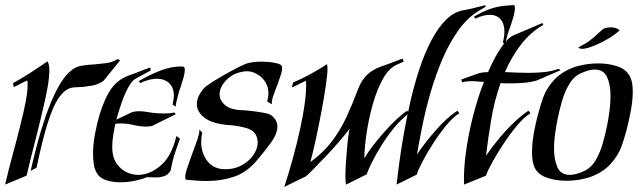

<svg xmlns="http://www.w3.org/2000/svg" viewBox="-21 -712 2501 751"><path d="M99 -44Q108 -84 122.5 -140.5Q137 -197 157 -255.5Q177 -314 202 -362.5Q227 -411 256 -435Q274 -451 298 -455Q322 -459 347 -460Q370 -462 394.5 -465Q419 -468 439 -481L449 -476L383 -395Q361 -381 341 -377.5Q321 -374 304 -372Q288 -371 272 -370.5Q256 -370 242 -362Q223 -352 204 -322Q185 -292 165 -229Q145 -166 122 -56ZM-1 10Q12 -46 29 -108.5Q46 -171 60 -228Q72 -275 79.5 -314.5Q87 -354 87 -379Q87 -384 87 -388.5Q87 -393 86 -397Q82 -396 77.5 -393.5Q73 -391 68 -389L33 -371L30 -387Q62 -404 100.5 -429Q139 -454 165 -472Q172 -461 172 -436Q172 -409 165 -369.5Q158 -330 147 -285Q132 -220 114 -150.5Q96 -81 83 -25Z M666 -295 654 -303Q656 -313 657.5 -321.5Q659 -330 659 -338Q659 -370 640.5 -387Q622 -404 592 -404Q564 -404 527 -387L522 -395Q569 -422 609.5 -437Q650 -452 687 -452H691Q702 -452 702 -440Q702 -427 697 -409.5Q692 -392 686 -373Q682 -363 679 -353.5Q676 -344 674 -334Q667 -309 666 -295ZM448 1Q418 1 392 -8Q366 -17 355 -40Q348 -54 345.5 -72.5Q343 -91 343 -111Q343 -147 350.5 -187.5Q358 -228 368 -262Q389 -330 415 -366Q441 -402 486 -418Q493 -420 508.5 -426Q524 -432 540.5 -438.5Q557 -445 567 -448L568 -436L509 -404Q496 -397 482 -372.5Q468 -348 456 -314Q444 -280 434 -244L497 -274Q509 -277 523 -277Q536 -277 548.5 -275Q561 -273 574 -271Q597 -268 621 -268Q631 -268 641.5 -269Q652 -270 662 -272L666 -265L573 -219Q567 -218 561.5 -217.5Q556 -217 550 -217Q526 -217 501.5 -223Q477 -229 453 -229Q447 -229 441.5 -229Q436 -229 430 -227Q425 -203 421.5 -180.5Q418 -158 418 -138Q418 -107 427 -87Q440 -59 465 -43.5Q490 -28 520 -28Q564 -28 607 -64Q650 -100 669 -180L683 -170Q674 -145 664 -115.5Q654 -86 646 -44Q636 -28 621 -23Q606 -18 587 -18Q580 -18 571 -18.5Q562 -19 553 -19Q539 -12 509.5 -5.5Q480 1 448 1Z M788 -4Q769 -4 748.5 -5.5Q728 -7 707 -9L704 -13Q702 -26 708.5 -46.5Q715 -67 723 -89Q726 -97 732 -113.5Q738 -130 744 -146.5Q750 -163 752 -169Q755 -179 757 -187Q759 -195 759 -205L770 -193Q768 -184 767 -174.5Q766 -165 766 -156Q766 -113 790.5 -81.5Q815 -50 861 -50Q896 -50 924.5 -65.5Q953 -81 970 -105.5Q987 -130 987 -155Q987 -167 982 -180Q973 -203 939.5 -212Q906 -221 871 -223Q810 -228 779.5 -251Q749 -274 749 -305Q749 -333 774 -364Q781 -373 802 -386.5Q823 -400 849 -415Q875 -430 899 -442.5Q923 -455 935 -460Q948 -466 965.5 -468.5Q983 -471 1002 -471Q1029 -471 1052 -466.5Q1075 -462 1078 -457L1082 -453Q1084 -440 1078.5 -422.5Q1073 -405 1065 -383Q1061 -372 1056.5 -361Q1052 -350 1049 -340Q1042 -323 1042 -304L1024 -315Q1029 -333 1029 -346Q1029 -374 1015 -394Q1001 -414 980 -424.5Q959 -435 938 -433Q893 -428 865.5 -400Q838 -372 838 -343Q838 -320 858.5 -301.5Q879 -283 925 -281Q937 -281 962 -278Q987 -275 1010 -271Q1033 -267 1040 -261Q1064 -243 1064 -217Q1064 -189 1039.5 -155Q1015 -121 985 -86Q945 -38 895 -21Q845 -4 788 -4Z M1091 19Q1108 -33 1124 -91Q1140 -149 1152.5 -205.5Q1165 -262 1171.5 -311.5Q1178 -361 1176 -396Q1166 -392 1147.5 -382.5Q1129 -373 1120 -370L1126 -390Q1142 -396 1166 -408Q1190 -420 1215 -434.5Q1240 -449 1258 -461Q1260 -455 1260 -445Q1260 -422 1253.5 -377.5Q1247 -333 1237 -279.5Q1227 -226 1215.5 -172.5Q1204 -119 1193 -78Q1244 -115 1277.5 -159.5Q1311 -204 1334.5 -255Q1358 -306 1379 -362Q1393 -399 1415.5 -420Q1438 -441 1470 -452Q1475 -454 1488.5 -458.5Q1502 -463 1517 -469Q1532 -475 1543 -479Q1554 -483 1554 -483L1558 -471L1531 -459Q1501 -446 1478 -405.5Q1455 -365 1439 -310.5Q1423 -256 1414 -198.5Q1405 -141 1404 -93Q1417 -115 1438.5 -143Q1460 -171 1484.5 -198.5Q1509 -226 1532.5 -247.5Q1556 -269 1572 -279L1579 -269Q1547 -245 1519 -210.5Q1491 -176 1469 -140Q1447 -104 1432.5 -74.5Q1418 -45 1413 -30L1333 10Q1330 4 1330 -23Q1330 -45 1332 -74.5Q1334 -104 1336.5 -133Q1339 -162 1342 -183Q1345 -204 1347 -209Q1328 -184 1302 -154Q1276 -124 1249.5 -96.5Q1223 -69 1203 -48.5Q1183 -28 1175 -22Z M1530 10Q1534 -22 1540.5 -73Q1547 -124 1558 -186Q1569 -248 1584 -314Q1599 -380 1619.5 -442Q1640 -504 1666.5 -554.5Q1693 -605 1725.5 -636.5Q1758 -668 1798 -673Q1805 -674 1824 -678.5Q1843 -683 1860 -687.5Q1877 -692 1877 -692L1878 -685L1854 -671Q1808 -644 1772 -593.5Q1736 -543 1709 -479.5Q1682 -416 1662.5 -348Q1643 -280 1630.5 -217.5Q1618 -155 1610 -108Q1642 -155 1684.5 -203.5Q1727 -252 1768 -279L1776 -269Q1751 -254 1724 -221Q1697 -188 1672.5 -150Q1648 -112 1631 -79Q1614 -46 1609 -29ZM1957 -535 1946 -546Q1952 -570 1952 -588Q1952 -620 1936.5 -637Q1921 -654 1894 -654Q1870 -654 1838 -639L1833 -647Q1866 -666 1890.5 -675Q1915 -684 1938 -687.5Q1961 -691 1989 -692L1992 -689Q1993 -687 1993 -680Q1993 -667 1988 -649Q1983 -631 1977 -613Q1973 -602 1969 -591.5Q1965 -581 1963 -571Q1960 -561 1958 -552.5Q1956 -544 1957 -535Z M1794 10Q1792 -51 1802 -121Q1812 -191 1830 -261Q1848 -331 1872 -392Q1863 -392 1855 -392.5Q1847 -393 1839 -394Q1807 -396 1787 -390L1783 -401L1853 -426Q1861 -428 1870 -429Q1879 -430 1888 -430Q1912 -486 1938.5 -525Q1965 -564 1988 -574L2101 -622L2104 -615Q2052 -584 2015.5 -536Q1979 -488 1954 -430Q1977 -429 2000.5 -428Q2024 -427 2047 -427Q2077 -427 2107 -430Q2137 -433 2165 -443L2171 -437L2078 -397Q2053 -390 2027.5 -388Q2002 -386 1977 -386Q1967 -386 1957 -386Q1947 -386 1937 -387Q1913 -319 1900.5 -245Q1888 -171 1880 -103Q1902 -135 1930 -169Q1958 -203 1988.5 -232Q2019 -261 2046 -279L2054 -269Q2029 -254 2001 -220.5Q1973 -187 1947.5 -148Q1922 -109 1903.5 -75.5Q1885 -42 1880 -25Z M2193 -5Q2155 -5 2119.5 -16.5Q2084 -28 2070 -57Q2060 -78 2060 -116Q2060 -151 2067 -191Q2074 -231 2084.5 -269Q2095 -307 2104 -332Q2117 -367 2145 -398Q2173 -429 2219 -447Q2236 -454 2263.5 -459Q2291 -464 2320 -464Q2359 -464 2394 -452.5Q2429 -441 2444 -411Q2454 -391 2454 -354Q2454 -320 2446.5 -279Q2439 -238 2429 -200.5Q2419 -163 2409 -137Q2396 -103 2368 -71.5Q2340 -40 2294 -22Q2277 -15 2249.5 -10Q2222 -5 2193 -5ZM2208 -28Q2231 -28 2264 -43Q2293 -57 2310.5 -88Q2328 -119 2338 -156Q2348 -193 2354 -223Q2359 -248 2363 -278Q2367 -308 2367 -337Q2367 -379 2354 -409.5Q2341 -440 2305 -440Q2283 -440 2250 -425Q2222 -412 2204 -380.5Q2186 -349 2176 -312.5Q2166 -276 2160 -246Q2155 -221 2150.5 -190.5Q2146 -160 2146 -131Q2146 -89 2159 -58.5Q2172 -28 2208 -28ZM2256 -521Q2251 -521 2246.5 -522.5Q2242 -524 2242 -526Q2242 -527 2250 -532Q2272 -542 2290.5 -557Q2309 -572 2322.5 -585Q2336 -598 2343 -601Q2352 -605 2366 -605Q2382 -605 2393 -600Q2404 -595 2401 -592Q2385 -577 2359.5 -561.5Q2334 -546 2307.5 -535Q2281 -524 2261 -521Z"/></svg>

Font: Kings
Style: Regular
Weight: 400
Designer: Robert E. Leuschke
Foundry: Robert E. Leuschke
Version: Version 1.010; ttfautohint (v1.8.3)